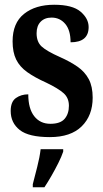

<svg xmlns="http://www.w3.org/2000/svg" viewBox="-20 -567 435 808"><path d="M190 10Q101 10 63 -20Q25 -50 25 -100Q25 -139 47 -154.5Q69 -170 99 -170Q99 -110 124 -78Q149 -46 192 -46Q234 -46 252 -67Q270 -88 270 -122Q270 -155 247.5 -175Q225 -195 175 -219Q126 -241 94.5 -263.5Q63 -286 48 -316.5Q33 -347 33 -393Q33 -470 81 -508.5Q129 -547 208 -547Q285 -547 319 -518Q353 -489 353 -453Q353 -389 277 -389Q277 -440 254.5 -466.5Q232 -493 197 -493Q168 -493 151 -475.5Q134 -458 134 -427Q134 -391 155 -371.5Q176 -352 232 -327Q275 -308 306 -286.5Q337 -265 353.5 -234Q370 -203 370 -156Q370 -81 324 -35.5Q278 10 190 10ZM118 208Q126 177 136.5 136Q147 95 151 61H246V71Q239 92 225.5 119Q212 146 196.5 173Q181 200 167 221H118Z"/></svg>

Font: Noto Serif ExtraCondensed
Style: Bold
Weight: 700
Width: 2
Designer: Monotype Design Team
Foundry: Monotype Imaging Inc.
Version: Version 2.014; ttfautohint (v1.8.4.7-5d5b)